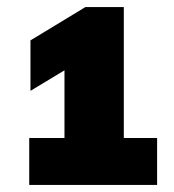

<svg xmlns="http://www.w3.org/2000/svg" viewBox="-20 -830 490 542"><path d="M62.5 -308V-440.5H162V-631.5L66 -573.5V-716L221 -810H329.5V-440.5H423.5V-308Z"/></svg>

Font: Encode Sans Black
Style: Regular
Weight: 900
Designer: Multiple Designers
Foundry: Impallari Type
Version: Version 3.002; ttfautohint (v1.8.3) -l 8 -r 50 -G 200 -x 14 